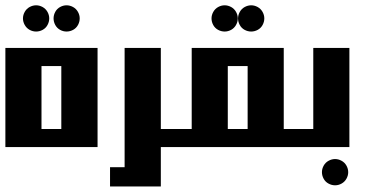

<svg xmlns="http://www.w3.org/2000/svg" viewBox="-20 -547 1368 714"><path d="M0 -368.7H342.8V0H0ZM134.3 -301.3V-67.4H208V-301.3ZM114.3 -527.3Q126.5 -527.3 138.2 -521Q149.9 -514.6 156.5 -502.9Q163.1 -491.2 163.1 -478.5Q163.1 -465.8 156.7 -454.1Q150.4 -442.4 138.7 -436Q127 -429.7 114.3 -429.7Q101.6 -429.7 90.1 -436Q78.6 -442.4 72 -454.1Q65.4 -465.8 65.4 -478.5Q65.4 -491.2 72 -502.9Q78.6 -514.6 90.3 -521Q102.1 -527.3 114.3 -527.3ZM227.5 -527.3Q239.7 -527.3 251.5 -521Q263.2 -514.6 269.8 -502.9Q276.4 -491.2 276.4 -478.5Q276.4 -465.8 270 -454.1Q263.7 -442.4 252 -436Q240.2 -429.7 227.5 -429.7Q214.8 -429.7 203.4 -436Q191.9 -442.4 185.5 -454.1Q179.2 -465.8 179.2 -478.5Q179.2 -491.2 185.5 -502.9Q191.9 -514.6 203.6 -521Q215.3 -527.3 227.5 -527.3Z M443.4 -368.7H578.1V146.5H389.2V74.7H443.4Z M815.4 -527.3Q827.6 -527.3 839.4 -521Q851.1 -514.6 857.7 -502.9Q864.3 -491.2 864.3 -478.5Q864.3 -465.8 857.7 -454.1Q851.1 -442.4 839.6 -436Q828.1 -429.7 815.4 -429.7Q802.7 -429.7 791 -436Q779.3 -442.4 772.9 -454.1Q766.6 -465.8 766.6 -478.5Q766.6 -491.2 773.2 -502.9Q779.8 -514.6 791.5 -521Q803.2 -527.3 815.4 -527.3ZM914.1 -527.3Q926.3 -527.3 938 -521Q949.7 -514.6 956.3 -502.9Q962.9 -491.2 962.9 -478.5Q962.9 -465.8 956.5 -454.1Q950.2 -442.4 938.5 -436Q926.8 -429.7 914.1 -429.7Q901.4 -429.7 889.6 -436Q877.9 -442.4 871.6 -454.1Q865.2 -465.8 865.2 -478.5Q865.2 -491.2 871.8 -502.9Q878.4 -514.6 890.1 -521Q901.9 -527.3 914.1 -527.3ZM692.9 -67.4V-368.7H1035.2V0H551.3V-67.4ZM827.1 -301.3V-67.4H900.9V-301.3Z M1145 -67.4V-368.7H1279.3V0H1008.3V-67.4ZM1226.1 44.4Q1238.3 44.4 1250 50.8Q1261.7 57.1 1268.3 68.8Q1274.9 80.6 1274.9 93.3Q1274.9 106 1268.3 117.7Q1261.7 129.4 1250.2 135.7Q1238.8 142.1 1226.1 142.1Q1213.4 142.1 1201.7 135.7Q1189.9 129.4 1183.6 117.7Q1177.2 106 1177.2 93.3Q1177.2 80.6 1183.8 68.8Q1190.4 57.1 1202.1 50.8Q1213.9 44.4 1226.1 44.4Z"/></svg>

Font: Aqlam Corner
Style: Regular
Weight: 400
Designer: Developer/ Husham Jawad
Version: Version 1.00;December 29, 2020;FontCreator 13.0.0.2683 32-bi